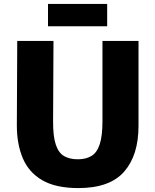

<svg xmlns="http://www.w3.org/2000/svg" viewBox="-20 -952 793 980"><path d="M380 8Q265 8 196 -32Q127 -72 96.5 -144Q66 -216 66 -312L68 -743H253L251 -334Q250.5 -256 264.8 -213.8Q279 -171.5 307.2 -155.2Q335.5 -139 377 -139Q419 -139 447 -156Q475 -173 489 -215.5Q503 -258 503 -334V-743H687V-309Q687 -160 613.8 -76Q540.5 8 380 8ZM225 -818V-932H527V-818Z"/></svg>

Font: Merriweather Sans ExtraBold
Style: Regular
Weight: 800
Designer: Eben Sorkin
Foundry: Eben Sorkin
Version: Version 2.001; ttfautohint (v1.8.3)